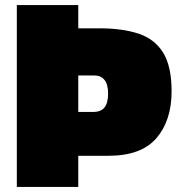

<svg xmlns="http://www.w3.org/2000/svg" viewBox="-20 -733 713 753"><path d="M46 0V-713H287V-622H368Q460.5 -622 524 -600.8Q587.5 -579.5 620.2 -525.8Q653 -472 653 -375Q653 -260.5 593.5 -191.2Q534 -122 405 -122H287V0ZM351 -437H287V-294H345Q376.5 -294 390.2 -312Q404 -330 404 -366Q404 -401.5 390 -419.2Q376 -437 351 -437Z"/></svg>

Font: Commissioner Black
Style: Regular
Weight: 900
Designer: Kostas Bartsokas
Foundry: Kostas Bartsokas
Version: Version 1.000; ttfautohint (v1.8.3)